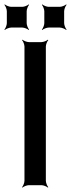

<svg xmlns="http://www.w3.org/2000/svg" viewBox="-27 -840 322 871"><path d="M181 -20V-629C181 -638 187 -653 192 -658L190 -660C185 -655 170 -649 161 -649H104C95 -649 80 -655 75 -660L73 -658C78 -653 84 -638 84 -629V-20C84 -11 78 4 73 9L75 11C80 6 95 0 104 0H161C170 0 185 6 190 11L192 9C187 4 181 -11 181 -20ZM94 -735V-789C94 -798 100 -813 105 -818L103 -820C98 -815 83 -809 74 -809H24C15 -809 0 -815 -5 -820L-7 -818C-2 -813 4 -798 4 -789V-735C4 -726 -2 -711 -7 -706L-5 -704C0 -709 15 -715 24 -715H74C83 -715 98 -709 103 -704L105 -706C100 -711 94 -726 94 -735ZM264 -735V-789C264 -798 270 -813 275 -818L273 -820C268 -815 253 -809 244 -809H194C185 -809 170 -815 165 -820L163 -818C168 -813 174 -798 174 -789V-735C174 -726 168 -711 163 -706L165 -704C170 -709 185 -715 194 -715H244C253 -715 268 -709 273 -704L275 -706C270 -711 264 -726 264 -735Z"/></svg>

Font: Gamestation Storm
Style: Regular
Weight: 400
Designer: Jonas Hecksher
Foundry: Jonas Hecksher, Playtypeª, e-types AS
Version: Version 1.003